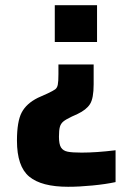

<svg xmlns="http://www.w3.org/2000/svg" viewBox="-20 -530 463 736"><path d="M190 -369V-510H352V-369ZM45 9Q45 -64 63 -98.5Q81 -133 125 -155L163 -172Q184 -182 191.5 -187.5Q199 -193 201.5 -205Q204 -217 204 -246V-283H339V-207Q339 -153 325 -131Q311 -109 277 -93L255 -83Q232 -72 222.5 -64Q213 -56 209.5 -43.5Q206 -31 206 -6Q206 23 214 35.5Q222 48 239.5 51.5Q257 55 293 55Q349 55 423 46V168Q386 176 335 181Q284 186 241 186Q139 186 92 147Q45 108 45 9Z"/></svg>

Font: Saira Semi Condensed
Style: Bold
Weight: 700
Width: 4
Designer: Hector Gatti with collaboration of the Omnibus-Type team
Foundry: Omnibus-Type
Version: Version 1.001; ttfautohint (v1.8)